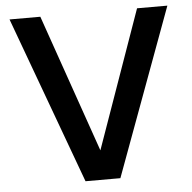

<svg xmlns="http://www.w3.org/2000/svg" viewBox="-51 -751 799 801"><g transform="rotate(-5 348.5 -350.0)"><path d="M275 0 18 -700H147L348 -123L552 -700H679L421 0Z"/></g></svg>

Font: DM Sans 11pt SemiBold
Style: Regular
Weight: 600
Version: Version 4.004;gftools[0.9.30]